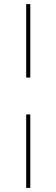

<svg xmlns="http://www.w3.org/2000/svg" viewBox="-20 -780 276 938"><path d="M128 -401H108V-760H128ZM128 138H108V-221H128Z"/></svg>

Font: IBM Plex Sans Thin
Style: Regular
Weight: 250
Designer: Mike Abbink, Paul van der Laan, Pieter van Rosmalen
Foundry: Bold Monday
Version: Version 3.201